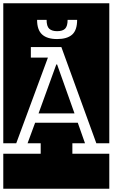

<svg xmlns="http://www.w3.org/2000/svg" viewBox="-32 -937 686 1170"><path d="M634 -917V-64H555L342 -650H156V-586H260L67 -64H-12V-917ZM422 -246H203L311 -544H316ZM-12 213V0H216V-64H136L182 -189H442L486 -64H409V0H634V213ZM380 -816Q380 -778 365 -762.5Q350 -747 316 -747Q285 -747 268.5 -761.5Q252 -776 252 -816H194Q194 -755 224.5 -727Q255 -699 316 -699Q377 -699 407.5 -726Q438 -753 438 -816Z"/></svg>

Font: Zilla Slab Regular Highlight
Style: Regular
Weight: 410
Designer: Typotheque Type Foundry
Foundry: Typotheque type foundry
Version: Version 1.0; 2017